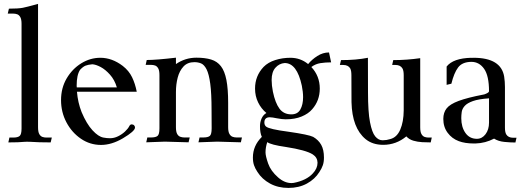

<svg xmlns="http://www.w3.org/2000/svg" viewBox="-20 -716 2641 966"><path d="M171.4 -76.2Q171.4 -52.2 177.7 -41.3Q184.1 -30.3 193.6 -27.1Q203.1 -23.9 212.9 -23.9H240.7L234.9 0.5Q173.3 0.5 134.3 -2.4Q126.5 -2.9 115.7 -2.9Q108.4 -2.9 103 -2.4Q76.2 0.5 22 0.5L27.3 -23.9H46.9Q68.8 -23.9 78.6 -31.7Q88.4 -39.6 88.4 -69.3V-596.2Q88.4 -619.1 82 -630.1Q75.7 -641.1 66.2 -644.3Q56.6 -647.5 46.9 -647.5H19L24.9 -672.4Q71.3 -672.4 94.7 -676.8Q110.8 -679.7 171.4 -696.3Z M488.3 13.2Q432.6 13.2 387 -18.1Q341.3 -49.3 314.2 -100.6Q287.1 -151.9 287.1 -212.4Q287.1 -273.4 315.4 -321.5Q343.8 -369.6 388.9 -397.5Q434.1 -425.3 484.9 -425.3Q543.9 -425.3 597.7 -384.3Q628.9 -359.9 644.5 -327.4Q660.2 -294.9 668 -254.4H367.2Q371.6 -200.2 390.6 -151.9Q415.5 -92.8 445.3 -60.5Q475.1 -28.3 500 -23.9Q517.1 -20.5 533.2 -20.5Q554.2 -20.5 574 -30.3Q593.8 -40 608.9 -54.2Q624 -68.4 630.9 -82Q634.3 -88.9 641.1 -90.3Q649.9 -90.3 654.5 -85.7Q659.2 -81.1 659.2 -74.2Q659.2 -56.2 598.1 -20Q541.5 13.2 488.3 13.2ZM567.9 -276.4Q556.6 -314.5 533.4 -340.3Q510.3 -366.2 486.3 -378.9Q462.4 -391.6 444.3 -392.6Q422.9 -390.6 410.4 -385.7Q397.9 -380.9 382.8 -364.7Q365.7 -338.9 365.7 -285.6L366.2 -276.4Z M1191.9 0Q1169.9 0 1072.8 -3.4Q1004.4 -0.5 978.5 0L983.9 -24.4H1003.4Q1025.9 -24.4 1035.4 -32Q1044.9 -39.6 1044.9 -70.3L1044.4 -161.1Q1044.4 -246.1 1037.8 -294.9Q1031.2 -343.8 1019.3 -367.2Q1007.3 -390.6 991.7 -397Q976.1 -403.3 958 -403.3Q923.3 -403.3 903.1 -381.3Q882.8 -359.4 874 -325.4Q865.2 -291.5 865.2 -252.9V-76.2Q865.2 -53.2 871.3 -42.2Q877.4 -31.2 887.2 -27.8Q897 -24.4 906.7 -24.4H934.6L928.7 0Q907.2 0 809.6 -3.4Q741.7 -0.5 715.8 0L721.2 -24.4H740.7Q762.7 -24.4 772.5 -32Q782.2 -39.6 782.2 -70.3V-337.9Q782.2 -361.3 775.9 -372.3Q769.5 -383.3 760 -386.5Q750.5 -389.6 740.7 -389.6H712.9L718.3 -414.1Q765.1 -414.1 865.2 -425.8V-393.6Q911.6 -425.8 968.3 -425.8Q1011.7 -425.8 1042.2 -416.5Q1072.8 -407.2 1091.6 -382.8Q1110.4 -358.4 1119.1 -313.7Q1127.9 -269 1127.9 -198.7V-76.2Q1127.9 -53.2 1134.3 -42.2Q1140.6 -31.2 1150.1 -27.8Q1159.7 -24.4 1169.4 -24.4H1197.3Z M1431.2 229.5Q1378.9 229.5 1338.6 207.5Q1298.3 185.5 1275.4 149.4Q1263.7 131.8 1258.1 115.5Q1252.4 99.1 1252.4 76.7Q1252.4 17.1 1297.4 -27.3Q1288.1 -46.4 1288.1 -81.5Q1288.1 -101.6 1296.1 -119.9Q1304.2 -138.2 1320.3 -147.5Q1293.9 -169.4 1278.6 -200.9Q1263.2 -232.4 1263.2 -270.5Q1263.2 -334 1306.2 -379.4Q1328.6 -402.3 1364.7 -413.8Q1400.9 -425.3 1440.9 -425.3Q1491.7 -425.3 1530.3 -393.6Q1548.8 -416.5 1576.7 -434.3Q1604.5 -452.1 1635.3 -452.1L1646 -402.3Q1617.2 -402.3 1592.3 -398.4Q1567.4 -394.5 1546.4 -378.9Q1588.9 -333.5 1588.9 -270.5Q1588.9 -210 1550.8 -166.5Q1531.7 -144 1497.8 -129.9Q1463.9 -115.7 1417.5 -115.7Q1399.4 -115.7 1371.6 -121.1Q1351.6 -125.5 1337.4 -126Q1310.1 -126 1310.1 -99.6Q1310.1 -86.4 1318.8 -79.1Q1334.5 -65.9 1431.6 -53.2Q1533.2 -38.6 1555.7 -27.3Q1582.5 -11.7 1596.2 12.9Q1609.9 37.6 1609.9 76.7Q1609.9 99.1 1604.2 115.5Q1598.6 131.8 1586.9 149.4Q1564.5 185.5 1524.2 207.5Q1483.9 229.5 1431.2 229.5ZM1445.8 -140.6Q1477.5 -140.6 1491.2 -165.3Q1504.9 -189.9 1504.9 -227.1Q1504.9 -253.4 1498.5 -285.2Q1474.1 -398.9 1412.1 -398.9Q1384.3 -396.5 1365.5 -375Q1346.7 -353.5 1346.7 -313.5Q1346.7 -286.6 1353 -254.9Q1364.7 -198.2 1386 -169.4Q1407.2 -140.6 1445.8 -140.6ZM1446.8 205.1 1458 204.1Q1522.5 191.4 1554.2 156.2Q1577.6 131.3 1577.6 102.5Q1577.1 76.2 1553.7 61Q1519.5 39.1 1418 23.4Q1342.8 12.7 1324.7 -1Q1315.9 24.9 1315.9 50.8Q1315.9 68.8 1329.1 106.7Q1342.3 144.5 1379.4 176.8Q1411.6 205.1 1446.8 205.1Z M1908.2 12.7Q1854.5 12.7 1819.3 -16.1Q1751.5 -72.3 1748.5 -202.1Q1748 -207 1748 -337.4Q1748 -360.4 1742.2 -371.6Q1731.9 -389.2 1706.5 -389.2H1689.9L1695.8 -413.6Q1772.9 -413.6 1831.1 -425.3L1831.5 -252Q1831.5 -152.8 1841.6 -101.1Q1851.6 -49.3 1867.9 -29.8Q1884.3 -10.3 1903.8 -10.3H1906.7Q1924.8 -10.3 1942.9 -16.1Q1976.6 -24.4 1993.7 -63.7Q2010.7 -103 2011.2 -160.6V-337.4Q2011.2 -360.4 2004.9 -371.6Q1994.6 -389.2 1969.7 -389.2H1953.1L1958.5 -413.6Q2026.9 -413.6 2094.2 -423.3V-75.7Q2094.2 -52.2 2100.6 -41.3Q2106.9 -30.3 2116.5 -27.1Q2126 -23.9 2135.7 -23.9H2152.3L2147 0.5Q2127.9 0.5 2104.2 -0.7Q2080.6 -2 2059.3 -8.3Q2038.1 -14.6 2024.4 -29.8Q1973.1 12.7 1908.2 12.7Z M2372.1 5.9H2364.3Q2319.3 5.9 2288.1 -5.9Q2253.9 -18.6 2232.2 -47.9Q2210.4 -77.1 2210.4 -117.7Q2210.4 -149.4 2227.1 -170.7Q2243.7 -191.9 2287.6 -208.3Q2331.5 -224.6 2412.1 -240.2Q2417 -240.7 2423.3 -243.7Q2439.5 -250 2440.4 -256.8Q2440.4 -334.5 2415.8 -369.6Q2391.1 -404.8 2351.6 -404.8Q2305.7 -404.3 2284.9 -376.7Q2264.2 -349.1 2251 -294.9L2227.1 -289.1V-381.3Q2260.3 -423.3 2352.1 -425.3V-424.8L2362.3 -425.3Q2501 -425.3 2516.6 -330.6Q2520.5 -304.7 2520.5 -278.3V-73.7Q2520.5 -51.3 2526.9 -40Q2537.1 -22.9 2562 -22.9H2578.6L2573.2 1Q2548.3 1 2517.8 -2Q2487.3 -4.9 2465.8 -18.6Q2422.4 4.4 2372.1 5.9ZM2379.4 -17.6Q2405.3 -17.6 2422.9 -40.8Q2440.4 -64 2440.4 -99.1V-221.2Q2388.2 -217.8 2359.4 -207.5Q2330.6 -197.3 2317.9 -182.9Q2305.2 -168.5 2303 -152.3Q2300.8 -136.2 2300.8 -121.6Q2300.8 -77.1 2321.5 -47.4Q2342.3 -17.6 2379.4 -17.6Z"/></svg>

Font: Quaaykop
Style: Regular
Weight: 400
Designer: Tup Wanders
Foundry: Free font, DO NOT SELL
Version: Version 1.00;July 31, 2023;FontCreator 11.5.0.2430 64-bit